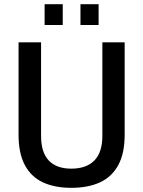

<svg xmlns="http://www.w3.org/2000/svg" viewBox="-20 -889 687 921"><path d="M322 12Q243 12 186.5 -14Q130 -40 99.5 -96.5Q69 -153 69 -243V-686H177V-237Q177 -158 214 -119Q251 -80 322 -80Q394 -80 432.5 -119Q471 -158 471 -237V-686H578V-243Q578 -153 547 -96.5Q516 -40 459 -14Q402 12 322 12ZM194 -769V-869H281V-769ZM366 -769V-869H453V-769Z"/></svg>

Font: Archivo SemiCondensed Medium
Style: Regular
Weight: 500
Width: 4
Designer: Hector Gatti
Foundry: Omnibus-Type
Version: Version 2.001